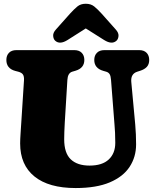

<svg xmlns="http://www.w3.org/2000/svg" viewBox="-20 -960 802 996"><path d="M574 -313 556 -545Q554.5 -565.5 548.8 -575Q543 -584.5 531 -588L515.5 -592.5Q469 -606 469 -649Q469 -672 482.8 -686Q496.5 -700 521.5 -700H702Q727 -700 740.5 -686Q754 -672 754 -649Q754 -626.5 741.8 -613.2Q729.5 -600 707.5 -593L692 -588Q657.5 -577 661 -535.5L681.5 -314Q686 -263 686 -211Q686 -146 652.5 -94.8Q619 -43.5 549.5 -14Q480 15.5 372.5 15.5Q233 15.5 158.8 -44.5Q84.5 -104.5 84.5 -216Q84.5 -235.5 86.8 -269.8Q89 -304 91 -333.5L104.5 -544Q105.5 -563.5 99.2 -573.2Q93 -583 75 -588L59.5 -592Q13 -604.5 13 -649Q13 -672 26.5 -686Q40 -700 65 -700H365.5Q390.5 -700 404 -686Q417.5 -672 417.5 -649Q417.5 -606.5 371.5 -593L354.5 -588Q331.5 -581 329.5 -545L316 -324Q313 -270.5 313 -237.5Q313 -166 347 -133.5Q381 -101 444.5 -101Q510.5 -101 544.2 -132.8Q578 -164.5 578 -219Q578 -251 576.8 -271.8Q575.5 -292.5 574 -313ZM330.5 -752.5Q290 -727 266 -749Q257 -757.5 255.8 -773.8Q254.5 -790 270.5 -807.5L344 -890Q364.5 -912.5 381.5 -926.5Q398.5 -940.5 425 -940.5Q451.5 -940.5 468.8 -926.5Q486 -912.5 506.5 -890L580 -807.5Q596 -790 594.8 -773.8Q593.5 -757.5 584.5 -749Q560.5 -727 520 -752.5L425 -812.5Z"/></svg>

Font: Fraunces 72pt S100 Black
Style: Regular
Weight: 900
Version: Version 1.000; ttfautohint (v1.8.3)